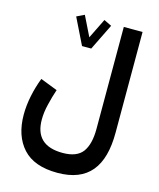

<svg xmlns="http://www.w3.org/2000/svg" viewBox="-134 -784 926 1120"><g transform="rotate(15 329.0 -224.0)"><path d="M324.2 -509.3 401.9 -667.5 355.5 -689.9 296.4 -569.8 237.3 -689.9 190.9 -667.5 268.6 -509.3ZM588.4 -680.2H475.1V-63C475.1 -2.4 463.4 43.5 440.4 75.2C417 106.4 377 122.1 320.3 122.1C203.6 122.1 152.8 65.4 152.8 -34.7C152.8 -64 156.7 -95.2 165 -128.4C172.9 -161.6 181.6 -192.9 191.9 -222.7L88.9 -262.7C61 -189.9 43.5 -109.9 43.5 -36.1C43.5 49.8 66.4 117.7 111.8 167.5C157.2 217.3 226.6 242.2 320.3 242.2C505.4 242.2 588.4 133.8 588.4 -71.8Z"/></g></svg>

Font: Vazirmatn SemiBold
Style: Regular
Weight: 600
Designer: Saber Rastikerdar
Foundry: Saber Rastikerdar
Version: Version 33.003